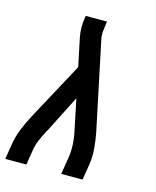

<svg xmlns="http://www.w3.org/2000/svg" viewBox="-111 -812 722 888"><g transform="rotate(15 250.0 -367.5)"><path d="M0 0 12 -74Q18 -112 33.5 -150Q49 -188 69 -225L216 -497L188 -631Q183 -654 183 -678.5Q183 -703 187 -728L189 -735H290L289 -728Q286 -708 284 -688Q282 -668 286 -649L375 -225Q382 -188 385 -150Q388 -112 382 -74L370 0H268L280 -74Q286 -108 284.5 -141.5Q283 -175 276 -207L245 -356L158 -184Q156 -180 153.5 -176.5Q151 -173 149 -169V-168Q137 -146 127 -122Q117 -98 113 -74L101 0Z"/></g></svg>

Font: Iosevka Curly Slab SmBdObl
Style: Regular
Weight: 600
Italic angle: -9°
Monospace: yes
Designer: Belleve Invis
Foundry: Belleve Invis
Version: Version 11.0.0; ttfautohint (v1.8.3)